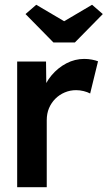

<svg xmlns="http://www.w3.org/2000/svg" viewBox="-20 -785 461 805"><path d="M52 0V-527H173L175 -359L158 -397Q169 -437 196 -469Q223 -501 258.5 -519.5Q294 -538 333 -538Q350 -538 365.5 -535Q381 -532 391 -528L358 -393Q347 -399 331 -403Q315 -407 299 -407Q274 -407 251.5 -397.5Q229 -388 212 -371Q195 -354 185.5 -331.5Q176 -309 176 -281V0ZM204 -607 87 -726 132 -765 249 -696 366 -765 411 -726 294 -607Z"/></svg>

Font: Our Lexend Medium
Style: Regular
Weight: 500
Designer: Bonnie Shaver-Troup, Thomas Jockin
Foundry: Lexend
Version: Version 1.007